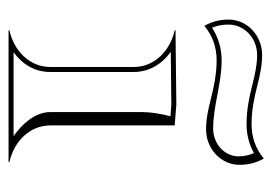

<svg xmlns="http://www.w3.org/2000/svg" viewBox="-116 -536 651 460"><g transform="rotate(90 210.0 -305.5)"><path d="M41.4 -469.2C65.5 -488.8 92.5 -498.5 124.1 -498.5C156.3 -498.5 186.2 -492.3 215.5 -484.9C241.7 -478.2 265 -473.2 289.5 -473.2C336.3 -473.2 374.4 -509.1 374.4 -553.3C374.4 -574.6 369.9 -592.8 359.4 -611.5C335.3 -591.8 308.3 -582.2 276.7 -582.2C244.5 -582.2 214.6 -588.3 185.3 -595.8C159.1 -602.5 135.8 -607.5 111.3 -607.5C64.5 -607.5 26.4 -571.6 26.4 -527.3C26.4 -506.1 30.9 -487.9 41.4 -469.2ZM45.9 -487.4C40.6 -500.2 38.4 -512.5 38.4 -527.3C38.4 -564.4 70.5 -595.5 111.3 -595.5C134.1 -595.5 156.3 -590.8 182.4 -584.2C212 -576.6 243 -570.2 276.7 -570.2C302.3 -570.2 325.9 -576.5 346.3 -588C351.4 -575.7 354.1 -564.5 354.1 -551.2C354.1 -517.5 324.3 -490.2 287.5 -490.2C232.3 -490.2 181.1 -510.5 124.1 -510.5C94.8 -510.5 68.2 -502.2 45.9 -487.4ZM140 -100C140 -51 102 -13 52 -2V0H368V-2C318 -13 280 -51 280 -100V-398L230 -402L52 -400V-398C102 -387 140 -349 140 -300ZM152 -100V-300C152 -337.4 132 -368.7 103.7 -388.6L229.6 -390L258 -387.9C252.1 -364.4 248.3 -344.1 248 -320V-100C248 -63 277.6 -31.8 305.5 -12H104.5C133.6 -32.7 152 -63.3 152 -100Z"/></g></svg>

Font: SortefaxS01
Style: Medium
Weight: 500
Designer: gluk
Foundry: gluk
Version: Version 0.261